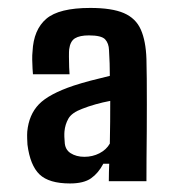

<svg xmlns="http://www.w3.org/2000/svg" viewBox="-20 -828 428 472"><path d="M152 -377Q100.5 -377 77.2 -399.2Q54 -421.5 47.5 -472.5Q47 -478.5 46.8 -487.5Q46.5 -496.5 47 -504.5Q51 -546 75.5 -571.5Q100 -597 161 -617.5Q181 -624 203 -629.8Q225 -635.5 250 -641.5Q250 -657 249.5 -672.5Q249 -688 248 -704.5Q247.5 -721.5 238.5 -731.2Q229.5 -741 198.5 -741Q176 -741 164.2 -733.8Q152.5 -726.5 150 -706.5Q149.5 -702.5 149.5 -689.2Q149.5 -676 150 -662.8Q150.5 -649.5 151 -645.5H61Q60.5 -649.5 60 -659.5Q59.5 -669.5 59.2 -681.2Q59 -693 60 -701.5Q62.5 -755 93.8 -781.8Q125 -808.5 202 -808.5Q255 -808.5 284.5 -795.8Q314 -783 326.2 -755.2Q338.5 -727.5 340 -683Q340.5 -663 340.8 -634.2Q341 -605.5 341 -572.2Q341 -539 340.8 -504.8Q340.5 -470.5 340.2 -438.8Q340 -407 340 -382.5H247.5Q247.5 -394.5 247.8 -405Q248 -415.5 248.5 -425.5H234Q222 -402.5 204 -389.8Q186 -377 152 -377ZM187.5 -442.5Q207.5 -442.5 224.5 -451.2Q241.5 -460 250 -475Q250.5 -503 250.8 -529Q251 -555 251 -580Q232.5 -576.5 214.8 -571.5Q197 -566.5 182 -560.5Q156.5 -551 148.2 -536.5Q140 -522 138.5 -505Q138 -500 138.2 -491.8Q138.5 -483.5 139 -479.5Q139.5 -460.5 153.5 -451.5Q167.5 -442.5 187.5 -442.5Z"/></svg>

Font: Big Shoulders Text Thin
Style: Bold
Weight: 700
Version: Version 2.002